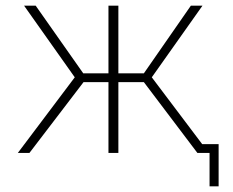

<svg xmlns="http://www.w3.org/2000/svg" viewBox="-20 -540 822 678"><path d="M43 0 244 -267 65 -520H106L274 -281H363V-520H398V-281H488L654 -520H695L516 -267L694 -31H752V118H720V0H677L488 -250H398V0H363V-250H275L84 0Z"/></svg>

Font: Raleway ExtraLight
Style: Regular
Weight: 200
Designer: Matt McInerney, Pablo Impallari, Rodrigo Fuenzalida
Foundry: Matt McInerney, Pablo Impallari, Rodrigo Fuenzalida
Version: Version 4.026